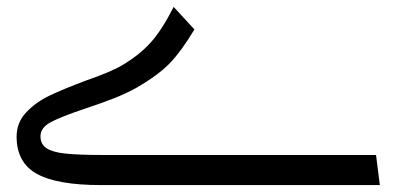

<svg xmlns="http://www.w3.org/2000/svg" viewBox="-20 -535 1135 555"><path d="M28 -140Q28 -181 56 -210.5Q84 -240 124 -259Q164 -278 228 -302Q303 -328 334 -347Q383 -376 415.5 -412Q448 -448 482 -515L542 -450Q505 -388 471.5 -353Q438 -318 374 -281Q343 -264 308.5 -250.5Q274 -237 226 -221Q157 -198 127 -182Q97 -166 97 -141Q97 -118 114.5 -106.5Q132 -95 169.5 -91Q207 -87 279 -87H1067L1078 0H272Q145 0 86.5 -32.5Q28 -65 28 -140Z"/></svg>

Font: FiraGO Book
Style: Italic
Weight: 350
Italic angle: -8°
Designer: bBox Type GmbH
Foundry: bBox Type GmbH
Version: Version 1.001